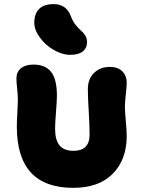

<svg xmlns="http://www.w3.org/2000/svg" viewBox="-20 -989 699 924"><path d="M317.9 -725.1Q279.8 -725.1 239 -748.5Q198.2 -772 171.6 -808.6Q145 -845.2 145 -879.9Q145 -922.4 168 -945.8Q190.9 -969.2 238.8 -969.2Q299.8 -969.2 321.8 -909.2Q330.1 -886.7 344.2 -868.9Q358.4 -851.1 369.9 -841.8Q381.3 -832.5 390.1 -818.6Q398.9 -804.7 398.9 -787.1Q398.9 -757.8 378.4 -741.5Q357.9 -725.1 317.9 -725.1ZM332 -85Q61 -85 61 -379.9Q61 -404.8 63.5 -447.5Q65.9 -490.2 65.9 -503.9Q65.9 -533.7 62.5 -562.5Q59.1 -591.3 59.1 -611.8Q59.1 -642.6 80.8 -660.4Q102.5 -678.2 141.1 -678.2Q198.2 -678.2 226.1 -642.8Q253.9 -607.4 253.9 -528.8Q253.9 -505.9 249.5 -449.7Q245.1 -393.6 245.1 -370.1Q245.1 -315.4 266.6 -289.3Q288.1 -263.2 333 -263.2Q411.1 -263.2 411.1 -340.8Q411.1 -385.7 407 -452.6Q402.8 -519.5 402.8 -560.1Q402.8 -608.9 432.4 -637.9Q461.9 -667 508.8 -667Q546.4 -667 568.1 -646.2Q589.8 -625.5 589.8 -589.8Q589.8 -572.3 585.4 -533.9Q581.1 -495.6 581.1 -475.1Q581.1 -453.1 585.4 -407.2Q589.8 -361.3 589.8 -334Q589.8 -221.2 522.9 -153.1Q456.1 -85 332 -85Z"/></svg>

Font: Shantell Sans Irregular Bouncy
Style: Regular
Weight: 800
Designer: Stephen Nixon, Anya Danilova, Shantell Martin
Foundry: Arrow Type
Version: Version 1.006;[9816181b4]